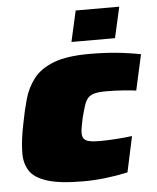

<svg xmlns="http://www.w3.org/2000/svg" viewBox="-52 -747 652 799"><g transform="rotate(-5 274.5 -347.5)"><path d="M265 8Q166 8 113 -9Q60 -26 40.5 -57Q21 -88 21 -129Q21 -157 25 -188.5Q29 -220 36 -253Q46 -307 59.5 -354.5Q73 -402 102 -439Q131 -476 186 -497Q241 -518 335 -518Q394 -518 446 -513Q498 -508 549 -498L516 -349Q497 -352 461.5 -354.5Q426 -357 392 -357Q361 -357 343 -352.5Q325 -348 315 -337Q305 -326 298.5 -306Q292 -286 284 -255Q280 -235 277 -219.5Q274 -204 274 -193Q274 -177 281 -168.5Q288 -160 304 -156.5Q320 -153 347 -153Q375 -153 413 -155.5Q451 -158 482 -162L450 -13Q404 -3 357 2.5Q310 8 265 8ZM265 -574 294 -703H476L447 -574Z"/></g></svg>

Font: Saira Expanded Black
Style: Italic
Weight: 900
Width: 7
Italic angle: -12°
Designer: Hector Gatti with collaboration of the Omnibus-Type team
Foundry: Omnibus-Type
Version: Version 1.101